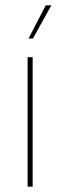

<svg xmlns="http://www.w3.org/2000/svg" viewBox="-20 -700 226 720"><path d="M83.5 0V-485.5H102.5V0ZM151.5 -680H172.5L103.5 -555.5H87Z"/></svg>

Font: Anek Tamil Thin
Style: Regular
Weight: 250
Designer: Aadarsh Rajan (Tamil), Yesha Goshar (Latin)
Foundry: Ek Type
Version: Version 1.003